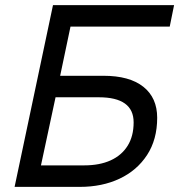

<svg xmlns="http://www.w3.org/2000/svg" viewBox="-20 -730 702 750"><path d="M37 0 187 -710H273L215 -434H384Q486 -434 540 -391Q594 -348 594 -270Q594 -185 554.5 -124.5Q515 -64 447 -32Q379 0 292 0ZM140 -84H309Q369 -84 412 -103.5Q455 -123 478.5 -160.5Q502 -198 502 -252Q502 -301 468 -325.5Q434 -350 366 -350H197ZM170 -626 187 -710H660L643 -626Z"/></svg>

Font: Geist
Style: Italic
Weight: 400
Italic angle: -12°
Designer: Basement.studio, Andrés Briganti, Mateo Zaragoza
Foundry: Basement.studio, Vercel, Andrés Briganti, Guido Ferreyra, Mateo Zaragoza
Version: Version 1.500